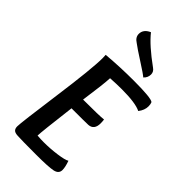

<svg xmlns="http://www.w3.org/2000/svg" viewBox="-283 -986 1056 1056"><g transform="rotate(45 245.0 -458.5)"><path d="M197 -823Q170 -840 170 -866Q170 -902 211 -920Q256 -863 357 -790Q376 -777 376 -756Q376 -731 357 -714Q344 -726 283 -765Q222 -804 197 -823ZM468 -564Q426 -585 320 -585Q279 -585 231 -582Q229 -534 209 -394Q338 -394 368 -398Q370 -384 370 -370Q370 -319 328 -316Q306 -315 198 -315Q172 -103 172 -77Q198 -75 222 -75Q272 -75 323 -82Q374 -89 390 -99Q403 -63 403 -40Q403 -11 369.5 -4Q336 3 242 3Q123 3 95 1Q74 0 65.5 -8.5Q57 -17 57 -34Q57 -62 90.5 -306Q124 -550 124 -631Q124 -649 123 -656Q226 -665 333 -665Q469 -665 485 -650Q490 -639 490 -622Q490 -592 468 -564Z"/></g></svg>

Font: Overlock
Style: Bold Italic
Weight: 700
Version: Version 1.001